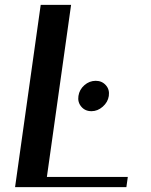

<svg xmlns="http://www.w3.org/2000/svg" viewBox="-20 -770 623 790"><path d="M272.5 -750 172.9 -42H505.9L500 0H167H42L47.9 -42L147.5 -750ZM374 -437.5Q399.4 -437.5 415.5 -419.4Q431.6 -401.4 427.7 -375Q423.8 -349.6 402.8 -331.1Q381.8 -312.5 356.4 -312.5Q330.1 -312.5 314.5 -331.1Q298.8 -349.6 302.7 -375Q306.6 -401.4 327.1 -419.4Q347.7 -437.5 374 -437.5Z"/></svg>

Font: okolaks
Style: BoldItalic
Weight: 600
Width: 8
Italic angle: -8°
Version: Version 000.6.0